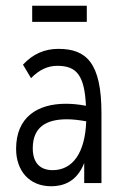

<svg xmlns="http://www.w3.org/2000/svg" viewBox="-20 -637 415 668"><path d="M92 -561H282V-617H92ZM158 11C198 11 247 -3 273 -70V0H333V-243C333 -419 280 -467 183 -467C135 -467 94 -449 60 -412L88 -365C116 -394 146 -408 179 -408C246 -408 274 -376 279 -269C253 -274 230 -276 209 -276C111 -276 36 -230 36 -119C36 -45 80 11 158 11ZM94 -121C94 -195 141 -222 213 -222C234 -222 257 -219 280 -215C276 -105 233 -45 163 -45C124 -45 94 -66 94 -121Z"/></svg>

Font: Inconsolata Condensed
Style: Regular
Weight: 400
Width: 3
Monospace: yes
Designer: Raph Levien, Cyreal, Brenton Simpson
Foundry: Raph Levien, Cyreal, Google
Version: Version 3.100